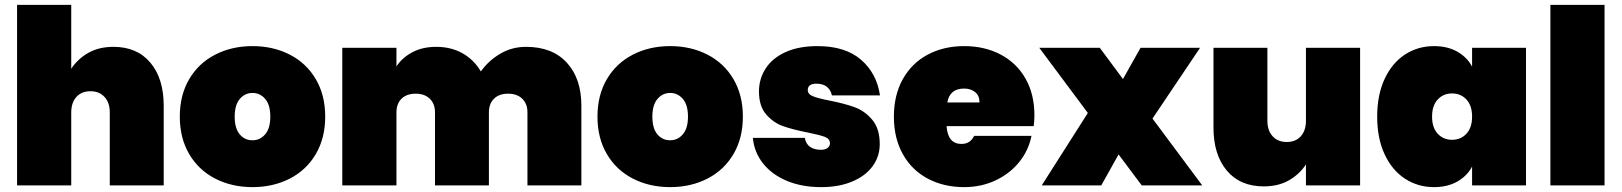

<svg xmlns="http://www.w3.org/2000/svg" viewBox="-20 -760 6647 787"><path d="M445 -568Q542 -568 596.5 -503Q651 -438 651 -327V0H430V-299Q430 -339 408.5 -362.5Q387 -386 351 -386Q314 -386 293 -362.5Q272 -339 272 -299V0H50V-740H272V-478Q298 -518 341.5 -543Q385 -568 445 -568Z M1015 7Q930 7 862 -28Q794 -63 755.5 -128.5Q717 -194 717 -282Q717 -370 755.5 -435.5Q794 -501 862 -536Q930 -571 1015 -571Q1100 -571 1168 -536Q1236 -501 1274.5 -435.5Q1313 -370 1313 -282Q1313 -194 1274.5 -128.5Q1236 -63 1168 -28Q1100 7 1015 7ZM1015 -185Q1046 -185 1067 -209.5Q1088 -234 1088 -282Q1088 -330 1067 -354.5Q1046 -379 1015 -379Q984 -379 963 -354.5Q942 -330 942 -282Q942 -234 962.5 -209.5Q983 -185 1015 -185Z M2136 -568Q2244 -568 2303.5 -503Q2363 -438 2363 -327V0H2142V-299Q2142 -335 2120.5 -355.5Q2099 -376 2063 -376Q2026 -376 2005 -355.5Q1984 -335 1984 -299V0H1763V-299Q1763 -335 1741.5 -355.5Q1720 -376 1684 -376Q1647 -376 1626 -355.5Q1605 -335 1605 -299V0H1383V-564H1605V-488Q1629 -524 1670.5 -546Q1712 -568 1768 -568Q1829 -568 1876 -541.5Q1923 -515 1951 -467Q1982 -511 2030 -539.5Q2078 -568 2136 -568Z M2727 7Q2642 7 2574 -28Q2506 -63 2467.5 -128.5Q2429 -194 2429 -282Q2429 -370 2467.5 -435.5Q2506 -501 2574 -536Q2642 -571 2727 -571Q2812 -571 2880 -536Q2948 -501 2986.5 -435.5Q3025 -370 3025 -282Q3025 -194 2986.5 -128.5Q2948 -63 2880 -28Q2812 7 2727 7ZM2727 -185Q2758 -185 2779 -209.5Q2800 -234 2800 -282Q2800 -330 2779 -354.5Q2758 -379 2727 -379Q2696 -379 2675 -354.5Q2654 -330 2654 -282Q2654 -234 2674.5 -209.5Q2695 -185 2727 -185Z M3346 7Q3266 7 3204.5 -19Q3143 -45 3107 -91Q3071 -137 3066 -195H3279Q3283 -170 3300.5 -158Q3318 -146 3345 -146Q3362 -146 3372 -153.5Q3382 -161 3382 -172Q3382 -191 3361 -199Q3340 -207 3290 -217Q3229 -229 3189.5 -243Q3150 -257 3120.5 -291Q3091 -325 3091 -385Q3091 -437 3118.5 -479.5Q3146 -522 3200 -546.5Q3254 -571 3331 -571Q3445 -571 3509.5 -515Q3574 -459 3587 -369H3390Q3385 -392 3369 -404.5Q3353 -417 3326 -417Q3309 -417 3300 -410.5Q3291 -404 3291 -391Q3291 -374 3312 -365.5Q3333 -357 3379 -348Q3440 -336 3482 -321Q3524 -306 3555 -269.5Q3586 -233 3586 -169Q3586 -119 3557 -79Q3528 -39 3473.5 -16Q3419 7 3346 7Z M4220 -287Q4220 -264 4217 -243H3860Q3865 -170 3921 -170Q3957 -170 3973 -203H4208Q4196 -143 4157.5 -95.5Q4119 -48 4060.5 -20.5Q4002 7 3932 7Q3848 7 3782.5 -28Q3717 -63 3680.5 -128.5Q3644 -194 3644 -282Q3644 -370 3680.5 -435.5Q3717 -501 3782.5 -536Q3848 -571 3932 -571Q4016 -571 4081.5 -536.5Q4147 -502 4183.5 -438Q4220 -374 4220 -287ZM3995 -340Q3995 -368 3977 -382.5Q3959 -397 3932 -397Q3873 -397 3863 -340Z M4660 0 4565 -127 4494 0H4250L4439 -297L4240 -564H4488L4583 -436L4655 -564H4899L4704 -274L4908 0Z M5555 -564V0H5333V-86Q5307 -46 5263.5 -21Q5220 4 5160 4Q5063 4 5008.5 -61Q4954 -126 4954 -237V-564H5175V-265Q5175 -225 5196.5 -201.5Q5218 -178 5254 -178Q5291 -178 5312 -201.5Q5333 -225 5333 -265V-564Z M5625 -282Q5625 -371 5655.5 -436.5Q5686 -502 5739 -536.5Q5792 -571 5858 -571Q5913 -571 5953 -548.5Q5993 -526 6014 -487V-564H6235V0H6014V-77Q5993 -38 5953 -15.5Q5913 7 5858 7Q5792 7 5739 -27.5Q5686 -62 5655.5 -127.5Q5625 -193 5625 -282ZM6014 -282Q6014 -327 5991 -352Q5968 -377 5932 -377Q5896 -377 5873 -352Q5850 -327 5850 -282Q5850 -237 5873 -212Q5896 -187 5932 -187Q5968 -187 5991 -212Q6014 -237 6014 -282Z M6557 -740V0H6335V-740Z"/></svg>

Font: Fz Poppins Black
Style: Regular
Weight: 900
Designer: Ninad Kale (Devanagari), Jonny Pinhorn (Latin)
Foundry: Indian Type Foundry
Version: Vit hóa bi Vntype.Com & FontZin.Com